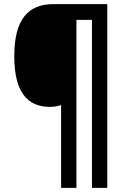

<svg xmlns="http://www.w3.org/2000/svg" viewBox="-20 -780 613 927"><path d="M498 127V-760H237C117 -760 49 -688 49 -509C49 -335 112 -264 221 -264C242 -264 259 -267 275 -273V127H349V-684H424V127Z"/></svg>

Font: Noto Sans Thai Looped UI Narrow
Style: Bold
Weight: 700
Width: 4
Designer: Cadson Demak Team
Foundry: Cadson Demak Co., Ltd.
Version: Version 1.000